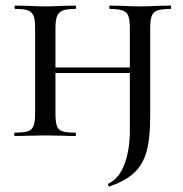

<svg xmlns="http://www.w3.org/2000/svg" viewBox="-20 -488 657 689"><path d="M369 171Q406 154 426 103Q446 52 446 -22V-385Q446 -415 441 -429.5Q436 -444 421 -450Q406 -456 375 -456Q372 -456 372 -462Q372 -468 375 -468L420 -467Q458 -465 484 -465Q507 -465 545 -467L592 -468Q594 -468 594 -462Q594 -456 592 -456Q560 -456 545 -450.5Q530 -445 524.5 -431Q519 -417 519 -387V-69Q519 7 506.5 54Q494 101 462.5 131Q431 161 373 181Q371 182 368.5 177Q366 172 369 171ZM33 -12Q65 -12 80 -17Q95 -22 100.5 -36.5Q106 -51 106 -81V-387Q106 -417 100.5 -431Q95 -445 80.5 -450.5Q66 -456 35 -456Q32 -456 32 -462Q32 -468 35 -468L80 -467Q118 -465 142 -465Q166 -465 206 -467L250 -468Q253 -468 253 -462Q253 -456 250 -456Q219 -456 204.5 -450Q190 -444 184.5 -429.5Q179 -415 179 -385V-81Q179 -51 184 -36.5Q189 -22 203.5 -17Q218 -12 250 -12Q253 -12 253 -6Q253 0 250 0Q221 0 205 -1L142 -2L80 -1Q63 0 33 0Q31 0 31 -6Q31 -12 33 -12ZM140 -246H479V-226H140Z"/></svg>

Font: Cormorant Unicase Medium
Style: Regular
Weight: 500
Designer: Christian Thalmann (Catharsis Fonts)
Foundry: Catharsis Fonts
Version: Version 4.000